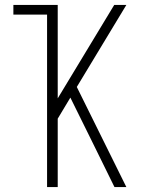

<svg xmlns="http://www.w3.org/2000/svg" viewBox="-20 -755 616 775"><path d="M170 0H213V-276L264 -361L351 -185L442 0H490L290 -404L490 -735H441L213 -358V-735H34V-696H170Z"/></svg>

Font: Iosevka Sparkle Extralight
Style: Regular
Weight: 200
Designer: Belleve Invis
Foundry: Belleve Invis
Version: Version 4.5.0; ttfautohint (v1.8.3)